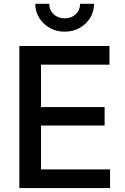

<svg xmlns="http://www.w3.org/2000/svg" viewBox="-20 -963 642 983"><path d="M79.1 0V-727.5H540.5V-631.8H189.9V-415H515.6V-320.3H189.9V-95.7H543.5V0ZM311 -800.8Q269 -800.8 235.1 -819.8Q201.2 -838.9 180.9 -871.3Q160.6 -903.8 160.6 -943.4H232.4Q232.4 -911.1 254.6 -890.1Q276.9 -869.1 311 -869.1Q345.2 -869.1 367.7 -890.1Q390.1 -911.1 390.1 -943.4H461.4Q461.4 -903.8 441.7 -871.6Q421.9 -839.4 387.9 -820.1Q354 -800.8 311 -800.8Z"/></svg>

Font: Inter 16pt Medium
Style: Regular
Weight: 500
Version: Version 4.001;git-66647c0bb